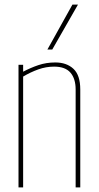

<svg xmlns="http://www.w3.org/2000/svg" viewBox="-20 -810 427 830"><path d="M60 0V-530H80V-500Q112 -517 146 -528.5Q180 -540 219 -540Q268 -540 297.5 -512.5Q327 -485 327 -423V0H307V-423Q307 -470 284.5 -496Q262 -522 214 -522Q179 -522 145.5 -510Q112 -498 80 -479V0ZM185 -596 293 -790H317L206 -596Z"/></svg>

Font: Georama SemiCondensed Thin
Style: Regular
Weight: 100
Width: 4
Designer: Jean-Baptiste Levee
Foundry: Production Type
Version: Version 1.000